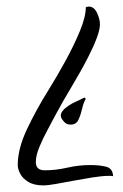

<svg xmlns="http://www.w3.org/2000/svg" viewBox="-20 -567 374 584"><path d="M113 -3Q84 -3 66.5 -13.5Q49 -24 41.5 -38.5Q34 -53 34 -65Q34 -115 62.5 -175Q91 -235 128 -294Q153 -334 179 -381.5Q205 -429 223 -472.5Q241 -516 241 -545Q247 -547 250 -547Q266 -547 275 -528Q284 -509 284 -493Q284 -477 274 -450.5Q264 -424 248 -393Q226 -350 198 -303.5Q170 -257 147 -214Q139 -198 125 -172.5Q111 -147 100 -120.5Q89 -94 89 -74Q89 -49 116 -49Q150 -49 184.5 -57Q219 -65 255 -65Q282 -65 302.5 -60Q323 -55 324 -31Q321 -32 317.5 -32Q314 -32 310 -32Q291 -32 262.5 -27.5Q234 -23 204.5 -17.5Q175 -12 150 -7.5Q125 -3 113 -3ZM195 -188Q184 -188 178 -193.5Q172 -199 167 -207Q165 -213 165 -215Q165 -222 168.5 -227Q172 -232 175 -235Q182 -241 190 -246.5Q198 -252 207 -256Q215 -260 221 -262.5Q227 -265 234 -269Q237 -271 239 -269Q241 -267 240 -264Q234 -255 230 -237Q226 -219 219 -203.5Q212 -188 195 -188Z"/></svg>

Font: Birthstone
Style: Regular
Weight: 400
Designer: Robert E. Leuschke
Foundry: Robert E. Leuschke
Version: Version 1.013; ttfautohint (v1.8.3)